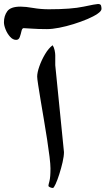

<svg xmlns="http://www.w3.org/2000/svg" viewBox="-132 -935 527 959"><path d="M187.5 -175.3Q187.5 -155.3 180.7 -125.2Q173.8 -95.2 164.3 -65.4Q154.8 -35.6 145.8 -15.9Q136.7 3.9 132.3 3.9Q126 3.9 117.9 0.5Q109.9 -2.9 109.9 -7.3Q109.9 -11.7 115 -30.5Q120.1 -49.3 120.1 -94.2Q120.1 -113.3 115.5 -151.6Q110.8 -189.9 103.3 -238.5Q95.7 -287.1 87.2 -337.9Q78.6 -388.7 71 -434.1Q63.5 -479.5 58.6 -511.2Q53.7 -543 53.7 -552.2Q53.7 -572.8 64.7 -604Q75.7 -635.3 93.3 -664.8Q110.8 -694.3 130.9 -709Q137.7 -698.7 140.9 -683.8Q144 -668.9 144 -659.2V-609.4ZM375 -890.6Q375 -879.9 355.5 -866.5Q335.9 -853 304.2 -839.6Q272.5 -826.2 235.6 -814.7Q198.7 -803.2 163.6 -796.4Q128.4 -789.6 102.5 -789.6Q58.1 -789.6 26.6 -792Q-4.9 -794.4 -13.7 -794.4Q-21.5 -794.4 -24.7 -779.8Q-27.8 -765.1 -33 -750.5Q-38.1 -735.8 -51.3 -735.8Q-67.9 -735.8 -81.8 -751.5Q-95.7 -767.1 -104 -787.8Q-112.3 -808.6 -112.3 -823.7Q-112.3 -855.5 -95.7 -878.7Q-79.1 -901.9 -29.3 -901.9Q-4.4 -901.9 33.4 -895.3Q71.3 -888.7 111.8 -888.7Q224.6 -888.7 285.9 -901.9Q347.2 -915 357.4 -915Q370.6 -915 372.8 -906.7Q375 -898.4 375 -890.6Z"/></svg>

Font: Scheherazade New
Style: Bold
Weight: 700
Designer: SIL International
Foundry: SIL International
Version: Version 4.000